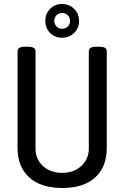

<svg xmlns="http://www.w3.org/2000/svg" viewBox="-20 -936 623 962"><path d="M68 -195V-680Q68 -702 106 -702H120Q158 -702 158 -680V-192Q158 -138 195.5 -104Q233 -70 292 -70Q350 -70 387.5 -104.5Q425 -139 425 -192V-680Q425 -702 463 -702H477Q515 -702 515 -680V-195Q515 -100 457 -47Q399 6 292 6Q185 6 126.5 -47Q68 -100 68 -195ZM207 -831Q207 -867 231 -891.5Q255 -916 291 -916Q327 -916 351.5 -891.5Q376 -867 376 -831Q376 -795 351.5 -771Q327 -747 291 -747Q255 -747 231 -771Q207 -795 207 -831ZM331 -831Q331 -848 319.5 -859.5Q308 -871 291 -871Q274 -871 263 -859.5Q252 -848 252 -831Q252 -815 263 -803.5Q274 -792 291 -792Q308 -792 319.5 -803Q331 -814 331 -831Z"/></svg>

Font: Asap Condensed
Style: Regular
Weight: 400
Designer: Pablo Cosgaya
Foundry: Omnibus-Type
Version: Version 1.010; ttfautohint (v1.8)